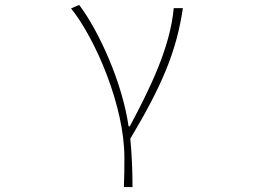

<svg xmlns="http://www.w3.org/2000/svg" viewBox="-20 -560 1040 778"><path d="M482 198H517C517 136 514 62 508 2C634 -209 695 -349 721 -527H684C669 -364 586 -199 506 -48H501C476 -224 382 -432 301 -540L268 -526C368 -401 484 -129 484 78C484 125 484 147 482 198Z"/></svg>

Font: Harano Aji Gothic CN ExtraLight
Style: Regular
Weight: 250
Foundry: Masamichi Hosoda
Version: HaranoAjiGothicCN-ExtraLight version 20230610;ttx 4.39.4